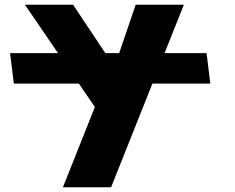

<svg xmlns="http://www.w3.org/2000/svg" viewBox="-20 -533 993 813"><path d="M554.5 -513 484.6 -308H426.1L289.5 -513H85.5L225.7 -308H22.7L38.5 -179H314L381.7 -80L246.4 260H450.4L625.4 -179H870.5L854.7 -308H676.8L758.5 -513Z"/></svg>

Font: Hussar
Style: BdOpOblOne
Weight: 700
Foundry: Cannot Into Space Fonts
Version: Version 2.00